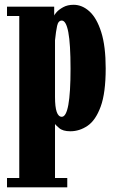

<svg xmlns="http://www.w3.org/2000/svg" viewBox="-20 -552 502 822"><path d="M10 250V210H62.5V-483.5H10V-523.5H212V-485.5Q212.5 -488.5 222.2 -499.8Q232 -511 250.5 -521.2Q269 -531.5 295 -531.5Q332 -531.5 363.2 -503Q394.5 -474.5 413.5 -414.2Q432.5 -354 432.5 -259Q432.5 -154 411 -95.5Q389.5 -37 355 -13.5Q320.5 10 281 10Q249 10 233.2 -3.8Q217.5 -17.5 215.5 -21V210H268V250ZM244.5 -52Q282 -52 282 -257.5Q282 -364 272.5 -414Q263 -464 244.5 -464Q229.5 -464 224.5 -441.2Q219.5 -418.5 215.5 -379.5V-136.5Q215.5 -52 244.5 -52Z"/></svg>

Font: Imbue 10pt Black
Style: Regular
Weight: 900
Designer: Tyler Finck
Foundry: Etcetera Type Company
Version: Version 1.102; ttfautohint (v1.8.3)